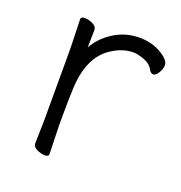

<svg xmlns="http://www.w3.org/2000/svg" viewBox="-97 -568 624 662"><g transform="rotate(20 215.0 -237.5)"><path d="M151 0Q151 9 137 9Q123 9 107.5 1.5Q92 -6 92 -18L94 -106V-367L91 -474Q91 -483 105.5 -483Q120 -483 135 -475.5Q150 -468 150 -456Q150 -444 149.5 -426.5Q149 -409 149 -391Q169 -429 211.5 -456.5Q254 -484 307 -484Q362 -484 403 -452Q420 -438 420 -424.5Q420 -411 411 -396Q402 -381 393 -381Q384 -381 378 -391Q368 -411 344 -420Q320 -429 304 -429Q261 -429 220 -400Q162 -359 152 -266Q148 -230 148 -106Z"/></g></svg>

Font: LXGW WenKai TC Light
Style: Regular
Weight: 300
Designer: LXGW / Fontworks Inc.
Foundry: LXGW / Fontworks Inc.
Version: Version 1.330